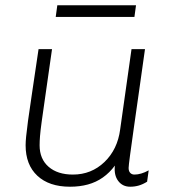

<svg xmlns="http://www.w3.org/2000/svg" viewBox="-20 -697 640 727"><path d="M245 10Q166 10 121.5 -31.5Q77 -73 77 -147Q77 -160 79 -180.5Q81 -201 86 -239Q91 -277 101 -342.5Q111 -408 126 -511H177Q162 -405 152.5 -339.5Q143 -274 138 -237.5Q133 -201 131.5 -181.5Q130 -162 130 -147Q130 -95 164 -65.5Q198 -36 256 -36Q326 -36 375.5 -83.5Q425 -131 435 -207L478 -511H529Q518 -432 507 -355Q496 -278 487 -214.5Q478 -151 472.5 -110Q467 -69 467 -61Q467 -49 473 -42.5Q479 -36 489 -36Q514 -36 543 -52L537 -9Q521 1 505.5 5.5Q490 10 473 10Q444 10 427.5 -12Q411 -34 415 -70Q395 -43 369.5 -25Q344 -7 313 1.5Q282 10 245 10ZM191 -633 197 -677H495L489 -633Z"/></svg>

Font: Chivo Mono Medium Thin
Style: Italic
Weight: 250
Italic angle: -8.05°
Monospace: yes
Version: Version 1.008